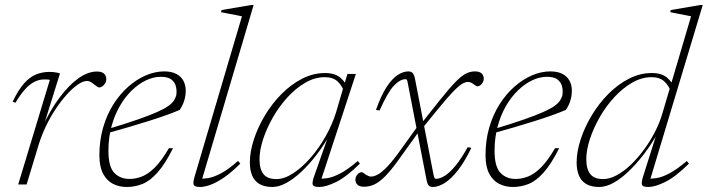

<svg xmlns="http://www.w3.org/2000/svg" viewBox="-20 -735 2820 765"><path d="M178.5 -416.5Q175.5 -418 170 -418.2Q164.5 -418.5 156 -418.5Q134.5 -418.5 114.8 -407.8Q95 -397 77 -376Q59 -355 41.5 -325.5L30.5 -330Q53 -377 76 -402.8Q99 -428.5 124 -438.5Q149 -448.5 176.5 -448.5Q184.5 -448.5 192.8 -447.8Q201 -447 208 -445.5Q215 -444 219 -442.5L152 -227.5H148Q181 -298 218.2 -347.5Q255.5 -397 293.2 -423.5Q331 -450 366 -450Q386 -450 394.8 -441.5Q403.5 -433 403.5 -419.5Q403.5 -410 398.8 -402.8Q394 -395.5 387.8 -391Q381.5 -386.5 375.5 -386.5Q372 -386.5 366.8 -390.2Q361.5 -394 355 -398.5Q349.5 -403.5 342 -408Q334.5 -412.5 327.5 -412.5Q311 -412.5 290.2 -398.2Q269.5 -384 247 -359.2Q224.5 -334.5 203 -302.5Q181.5 -270.5 164 -234.2Q146.5 -198 135 -161.5L86 0H52.5Z M620.5 -429Q591.5 -429 562 -415Q532.5 -401 505.5 -375Q478.5 -349 457.5 -312.8Q436.5 -276.5 424.2 -231.2Q412 -186 412 -134.5Q412 -71 435.2 -46.5Q458.5 -22 496 -22Q520 -22 545 -31.5Q570 -41 596.8 -67.5Q623.5 -94 653 -144.5H669.5Q637.5 -81 607.5 -47.5Q577.5 -14 547.5 -2Q517.5 10 485 10Q455 10 430.2 -2.5Q405.5 -15 390.8 -43Q376 -71 376 -116.5Q376 -175.5 390.8 -226.5Q405.5 -277.5 431.5 -318.8Q457.5 -360 491 -389.5Q524.5 -419 561.2 -434.8Q598 -450.5 634 -450.5Q664 -450.5 683 -440.2Q702 -430 711 -412.8Q720 -395.5 720 -373.5Q720 -354 714.2 -334.8Q708.5 -315.5 696 -297Q668.5 -285.5 636.8 -274.2Q605 -263 569.2 -251.8Q533.5 -240.5 494.2 -229Q455 -217.5 412 -205.5L413.5 -222Q482.5 -242.5 529.2 -259Q576 -275.5 605 -288.2Q634 -301 649.8 -312.2Q665.5 -323.5 672.5 -334Q679.5 -344.5 682.5 -356Q685 -376 680.5 -392.2Q676 -408.5 662 -418.8Q648 -429 620.5 -429Z M944 -670Q935 -672 920.8 -674.8Q906.5 -677.5 890.8 -680.5Q875 -683.5 860.5 -686.5L863 -695L980.5 -715H990.5L782 -10.5L769.5 -23.5Q786.5 -22 808.2 -25.2Q830 -28.5 859.5 -43.8Q889 -59 928.5 -94L937.5 -83Q901.5 -47.5 871.8 -27.2Q842 -7 818.2 1.5Q794.5 10 777 10Q755 10 751.8 1Q748.5 -8 755 -30Z M1231 -31 1290.5 -200H1295Q1269.5 -154.5 1240 -116.5Q1210.5 -78.5 1180 -50Q1149.5 -21.5 1120.2 -5.8Q1091 10 1065.5 10Q1033.5 10 1013.5 -2Q993.5 -14 984.5 -36Q975.5 -58 975.5 -87Q975.5 -130.5 991.5 -179.5Q1007.5 -228.5 1035.8 -275.5Q1064 -322.5 1102 -360.8Q1140 -399 1184 -421.5Q1228 -444 1275 -444Q1314.5 -444 1336 -425.5Q1357.5 -407 1371.5 -377L1354.5 -362.5Q1343.5 -393.5 1325.2 -410.5Q1307 -427.5 1274 -427.5Q1234 -427.5 1196 -405.2Q1158 -383 1125 -346.8Q1092 -310.5 1067.2 -267Q1042.5 -223.5 1028.2 -180Q1014 -136.5 1014 -100Q1014 -61 1029.8 -41.2Q1045.5 -21.5 1081.5 -21.5Q1113 -21.5 1148.5 -44.8Q1184 -68 1217.5 -106.5Q1251 -145 1277.8 -192.5Q1304.5 -240 1319.5 -289L1350 -393L1364.5 -440.5H1398L1257 -11L1245.5 -23.5Q1262.5 -22 1284.2 -25.2Q1306 -28.5 1335.5 -43.8Q1365 -59 1405.5 -93.5L1414 -83Q1359.5 -29.5 1319 -9.8Q1278.5 10 1252.5 10Q1229.5 10 1226.2 1Q1223 -8 1231 -31Z M1660.5 -221 1648 -209.5 1566.5 -96Q1537 -55 1514 -32Q1491 -9 1471.2 0Q1451.5 9 1431 9Q1413 9 1404.5 1.2Q1396 -6.5 1396 -19Q1396 -27.5 1400 -34.2Q1404 -41 1409.8 -45Q1415.5 -49 1421 -49Q1424 -49 1428.2 -45.8Q1432.5 -42.5 1437 -39.5Q1442 -36.5 1447.2 -34Q1452.5 -31.5 1458.5 -31.5Q1470.5 -31.5 1486 -40Q1501.5 -48.5 1523.5 -71.5Q1545.5 -94.5 1576.5 -138L1647 -236L1661.5 -246.5L1732.5 -336Q1771 -384 1795.2 -408.8Q1819.5 -433.5 1836.8 -442Q1854 -450.5 1872 -450.5Q1891 -450.5 1899.2 -442.2Q1907.5 -434 1907.5 -421Q1907.5 -413.5 1903.5 -406.5Q1899.5 -399.5 1893.8 -395.2Q1888 -391 1882 -391Q1880 -391 1876.5 -393.2Q1873 -395.5 1867 -399.5Q1861.5 -404 1855.8 -406.2Q1850 -408.5 1844 -408.5Q1835 -408.5 1822.2 -401.5Q1809.5 -394.5 1786.8 -371.2Q1764 -348 1723.5 -298.5ZM1858 -146Q1831 -90 1803.8 -55.5Q1776.5 -21 1751.2 -5.5Q1726 10 1705 10Q1697 10 1692 7.2Q1687 4.5 1684 -2.5Q1681 -9.5 1679 -21L1604.5 -405Q1603 -414.5 1601 -417Q1599 -419.5 1595.5 -419.5Q1574.5 -419.5 1550 -394.2Q1525.5 -369 1492.5 -295L1478 -297Q1498.5 -355 1520.5 -388.5Q1542.5 -422 1564.5 -436.2Q1586.5 -450.5 1607 -450.5Q1615 -450.5 1620 -447.5Q1625 -444.5 1628.5 -437.5Q1632 -430.5 1634 -418.5L1707 -40.5Q1709.5 -29.5 1711.2 -26Q1713 -22.5 1717.5 -22.5Q1732.5 -22.5 1752 -34.5Q1771.5 -46.5 1794.5 -74.2Q1817.5 -102 1843.5 -148.5Z M2159 -429Q2130 -429 2100.5 -415Q2071 -401 2044 -375Q2017 -349 1996 -312.8Q1975 -276.5 1962.8 -231.2Q1950.5 -186 1950.5 -134.5Q1950.5 -71 1973.8 -46.5Q1997 -22 2034.5 -22Q2058.5 -22 2083.5 -31.5Q2108.5 -41 2135.2 -67.5Q2162 -94 2191.5 -144.5H2208Q2176 -81 2146 -47.5Q2116 -14 2086 -2Q2056 10 2023.5 10Q1993.5 10 1968.8 -2.5Q1944 -15 1929.2 -43Q1914.5 -71 1914.5 -116.5Q1914.5 -175.5 1929.2 -226.5Q1944 -277.5 1970 -318.8Q1996 -360 2029.5 -389.5Q2063 -419 2099.8 -434.8Q2136.5 -450.5 2172.5 -450.5Q2202.5 -450.5 2221.5 -440.2Q2240.5 -430 2249.5 -412.8Q2258.5 -395.5 2258.5 -373.5Q2258.5 -354 2252.8 -334.8Q2247 -315.5 2234.5 -297Q2207 -285.5 2175.2 -274.2Q2143.5 -263 2107.8 -251.8Q2072 -240.5 2032.8 -229Q1993.5 -217.5 1950.5 -205.5L1952 -222Q2021 -242.5 2067.8 -259Q2114.5 -275.5 2143.5 -288.2Q2172.5 -301 2188.2 -312.2Q2204 -323.5 2211 -334Q2218 -344.5 2221 -356Q2223.5 -376 2219 -392.2Q2214.5 -408.5 2200.5 -418.8Q2186.5 -429 2159 -429Z M2656.5 -362.5Q2645.5 -393.5 2627 -410.5Q2608.5 -427.5 2576 -427.5Q2536 -427.5 2498 -405.2Q2460 -383 2427 -347Q2394 -311 2369.2 -267.5Q2344.5 -224 2330.2 -180.5Q2316 -137 2316 -101Q2316 -61.5 2331.8 -41.5Q2347.5 -21.5 2383 -21.5Q2409 -21.5 2437.2 -36.8Q2465.5 -52 2493 -78.2Q2520.5 -104.5 2545.2 -138Q2570 -171.5 2589.2 -208.8Q2608.5 -246 2619 -282.5L2733.5 -670Q2724.5 -672 2710.2 -674.8Q2696 -677.5 2680.5 -680.5Q2665 -683.5 2650.5 -686.5L2652.5 -695L2770 -715H2780L2568 -11L2556.5 -23.5Q2573.5 -22 2595.2 -25.2Q2617 -28.5 2646.5 -43.8Q2676 -59 2716.5 -93.5L2725 -83Q2670.5 -29.5 2630 -9.8Q2589.5 10 2563.5 10Q2540.5 10 2537.8 1Q2535 -8 2542 -31L2597.5 -206H2601.5Q2575.5 -160 2545.5 -120.8Q2515.5 -81.5 2484.5 -52Q2453.5 -22.5 2423.8 -6.2Q2394 10 2367.5 10Q2335.5 10 2315.5 -2Q2295.5 -14 2286.5 -36Q2277.5 -58 2277.5 -87Q2277.5 -130.5 2293.5 -179.5Q2309.5 -228.5 2337.8 -275.5Q2366 -322.5 2404 -360.8Q2442 -399 2486 -421.5Q2530 -444 2577 -444Q2616.5 -444 2638 -425.5Q2659.5 -407 2673.5 -377Z"/></svg>

Font: Newsreader 16pt 16pt ExtraLight
Style: Italic
Weight: 250
Italic angle: -17°
Version: Version 1.003